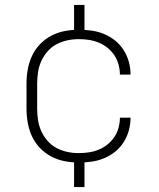

<svg xmlns="http://www.w3.org/2000/svg" viewBox="-20 -648 640 775"><path d="M298 8Q269 8 240.5 2.5Q212 -3 186.5 -16.5Q161 -30 141 -51Q121 -72 109 -98Q97 -124 92 -152.5Q87 -181 87 -210V-310Q87 -339 92 -367.5Q97 -396 109 -422Q121 -448 141 -469Q161 -490 186.5 -503.5Q212 -517 240.5 -522.5Q269 -528 298 -528Q324 -528 349.5 -524.5Q375 -521 399.5 -511Q424 -501 444.5 -484.5Q465 -468 479 -446Q493 -424 500 -398.5Q507 -373 507 -347H464Q464 -367 458.5 -387.5Q453 -408 441.5 -425Q430 -442 414 -455Q398 -468 378.5 -476Q359 -484 338.5 -487Q318 -490 298 -490Q274 -490 251 -485Q228 -480 207.5 -469Q187 -458 171.5 -440Q156 -422 146.5 -401Q137 -380 133.5 -356.5Q130 -333 130 -310V-210Q130 -187 133.5 -163.5Q137 -140 146.5 -119Q156 -98 171.5 -80Q187 -62 207.5 -51Q228 -40 251 -35Q274 -30 298 -30Q318 -30 338.5 -33Q359 -36 378.5 -44Q398 -52 414 -65Q430 -78 441.5 -95Q453 -112 458.5 -132.5Q464 -153 464 -173H507Q507 -147 500 -121.5Q493 -96 479 -74Q465 -52 444.5 -35.5Q424 -19 399.5 -9Q375 1 349.5 4.5Q324 8 298 8ZM279 -501V-628H321V-501ZM279 107V-19H321V107Z"/></svg>

Font: Zed Sans Extralight Extended
Style: Regular
Weight: 200
Width: 7
Designer: Belleve Invis
Foundry: Belleve Invis
Version: Version 1.0.0; ttfautohint (v1.8.4)